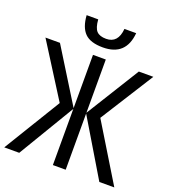

<svg xmlns="http://www.w3.org/2000/svg" viewBox="-164 -1048 1043 1169"><g transform="rotate(20 358.0 -464.0)"><path d="M440 -928Q432 -833 355 -833Q313 -833 293.5 -853.5Q274 -874 270 -928H195Q200 -851 236.5 -814Q273 -777 354 -777Q503 -777 516 -928ZM-1 0H96L314 -364V0H397V-364L615 0H712L487 -369L705 -714H611L397 -369V-714H314V-369L100 -714H6L224 -369Z"/></g></svg>

Font: Noto Sans Display SemiCondensed
Style: Regular
Weight: 400
Width: 4
Designer: Monotype Design team
Foundry: Monotype Imaging Inc.
Version: 1.000